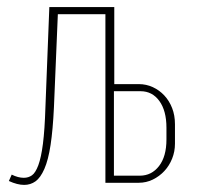

<svg xmlns="http://www.w3.org/2000/svg" viewBox="-20 -515 558 541"><path d="M371 -278Q392 -278 410.5 -269.5Q429 -261 443 -246Q457 -231 465 -210.5Q473 -190 473 -165V-110Q473 -88 465 -68Q457 -48 443 -33Q429 -18 410.5 -9Q392 0 371 0H277V-475H143L132 -213Q129 -149 122.5 -106.5Q116 -64 105 -39Q94 -14 80 -4Q66 6 48 6Q29 6 5 -5L13 -23Q31 -14 47 -14Q60 -14 70 -21Q80 -28 88 -49.5Q96 -71 101 -110Q106 -149 108 -213L119 -495H302V-278ZM449 -155Q449 -203 429 -230.5Q409 -258 376 -258H301V-20H374Q407 -20 428 -47Q449 -74 449 -122Z"/></svg>

Font: Moniqa Thin Paragraph
Style: Regular
Weight: 100
Designer: Rajesh Rajput
Foundry: Rajesh Rajput
Version: Version 1.000